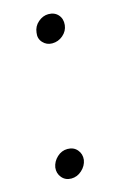

<svg xmlns="http://www.w3.org/2000/svg" viewBox="-85 -523 359 571"><g transform="rotate(-15 95.0 -237.0)"><path d="M25 -36Q28 -54 42 -67Q56 -80 74 -80Q93 -80 104 -67Q115 -54 113 -36Q110 -18 95.5 -5Q81 8 63 8Q45 8 34 -5Q23 -18 25 -36ZM75 -438Q77 -457 91.5 -469.5Q106 -482 123 -482Q142 -482 153 -469.5Q164 -457 162 -438Q160 -420 145.5 -407.5Q131 -395 112 -395Q95 -395 83.5 -407.5Q72 -420 75 -438Z"/></g></svg>

Font: Aleo ExtraLight
Style: Italic
Weight: 250
Italic angle: -7°
Designer: Alessio Laiso
Foundry: Alessio Laiso
Version: Version 2.001;gftools[0.9.29]